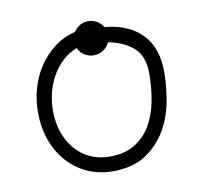

<svg xmlns="http://www.w3.org/2000/svg" viewBox="-65 -600 704 665"><g transform="rotate(-10 287.5 -267.5)"><path d="M338 -501 347 -500Q425 -491 470 -444Q515 -397 515 -312Q515 -265 505.5 -211Q496 -157 469.5 -111Q443 -65 397.5 -34.5Q352 -4 280 -4Q232 -4 191.5 -22.5Q151 -41 121.5 -74Q92 -107 76 -152.5Q60 -198 60 -251Q60 -293 71.5 -333.5Q83 -374 105.5 -408Q128 -442 160.5 -467Q193 -492 234 -502Q255 -531 286 -531Q301 -531 315 -523.5Q329 -516 338 -501ZM231 -446Q202 -435 180 -414.5Q158 -394 143 -367.5Q128 -341 120 -310Q112 -279 112 -246Q112 -205 124 -170.5Q136 -136 157.5 -110.5Q179 -85 210 -70.5Q241 -56 280 -56Q331 -56 366 -77Q401 -98 422.5 -133.5Q444 -169 453.5 -216Q463 -263 463 -316Q463 -376 430.5 -406Q398 -436 341 -447Q333 -430 318 -420.5Q303 -411 286 -411Q269 -411 253.5 -420Q238 -429 231 -446Z"/></g></svg>

Font: Nelagoney
Style: Regular
Weight: 400
Designer: Kanati
Foundry: Kanati and Michael Everson
Version: Version 2.000